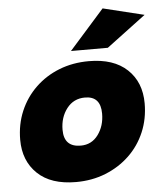

<svg xmlns="http://www.w3.org/2000/svg" viewBox="-54 -797 728 856"><g transform="rotate(-5 310.5 -369.5)"><path d="M355 -521Q466 -521 526.5 -464Q587 -407 587 -312Q587 -243 562 -184Q537 -125 491.5 -81.5Q446 -38 385 -13.5Q324 11 252 11Q140 11 80 -46.5Q20 -104 20 -198Q20 -267 45 -326Q70 -385 115.5 -429Q161 -473 222 -497Q283 -521 355 -521ZM287 -149Q336 -149 365 -188.5Q394 -228 394 -283Q394 -361 324 -361Q273 -361 242.5 -321.5Q212 -282 212 -226Q212 -149 287 -149ZM280 -573 437 -750 621 -705 445 -573Z"/></g></svg>

Font: Livvic Black
Style: Italic
Weight: 900
Italic angle: -10°
Designer: Jacques Le Bailly, Baron von Fonthausen
Version: Version 1.001; ttfautohint (v1.8.2)